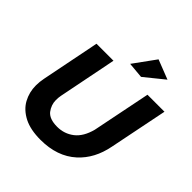

<svg xmlns="http://www.w3.org/2000/svg" viewBox="-240 -1086 1262 1262"><g transform="rotate(45 391.0 -454.5)"><path d="M511 -753 400 -763 511 -916 647 -863ZM336 7Q243 7 182.5 -23.5Q119.5 -56 90.8 -109Q62 -162 62 -225Q62 -259 69 -293L150 -700H308L227 -293Q223 -273 223 -250Q223 -205 252 -167Q282 -131 353 -131Q419 -131 469.5 -170Q520 -209 542 -293L624 -700H782L700 -293Q674 -159 586.5 -79.5Q491.5 7 336 7Z"/></g></svg>

Font: Argentum Sans SemiBold
Style: Italic
Weight: 600
Italic angle: -11°
Designer: Julieta Ulanovsky (font), Cristiano Sobral (main changes and remaster)
Foundry: Julieta Ulanovsky (font), Cristiano Sobral (main changes and remaster)
Version: Version 2.007;June 15, 2022;FontCreator 14.0.0.2814 64-bit; 